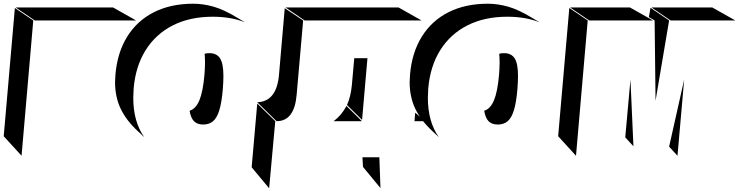

<svg xmlns="http://www.w3.org/2000/svg" viewBox="-102 -846 3978 1033"><path d="M630 -736 506 -806H-18L85 -736ZM14 -8 77 -736 -22 -803 -82 -113Z M517 -404Q517 -324 547.5 -260.5Q578 -197 641 -139L674 -108Q615 -191 615 -320Q615 -335 617 -369Q627 -489 681.5 -576Q736 -663 828 -709.5Q920 -756 1042 -756Q1141 -756 1216 -726L1179 -748Q1104 -794 1047.5 -810Q991 -826 938 -826Q817 -826 726.5 -780.5Q636 -735 582.5 -649Q529 -563 519 -444Q517 -416 517 -404ZM1097 -369Q1100 -408 1100 -437Q1100 -504 1082 -532Q1064 -560 1025 -560Q1011 -560 999 -557Q1001 -531 1001 -511Q1001 -482 998 -444Q990 -353 971 -307Q952 -261 918 -250Q925 -210 942.5 -193Q960 -176 991 -176Q1023 -176 1044 -193.5Q1065 -211 1078 -253Q1091 -295 1097 -369Z M2166 -736 2042 -806H1434L1537 -736ZM1494 -336 1529 -736 1430 -802 1399 -443Q1386 -299 1282 -296L1386 -194Q1482 -194 1494 -336ZM1875 -533H1804L1791 -387Q1785 -326 1765 -281L1846 -201ZM1346 167 1379 -194 1282 -289 1252 54ZM1845 -194 1762 -276Q1736 -226 1693 -194ZM2184 -194 2132 -240 2128 -194ZM1945 166 1939 0H1848L1851 52Z M2102 -404Q2102 -324 2132.5 -260.5Q2163 -197 2226 -139L2259 -108Q2200 -191 2200 -320Q2200 -335 2202 -369Q2212 -489 2266.5 -576Q2321 -663 2413 -709.5Q2505 -756 2627 -756Q2726 -756 2801 -726L2764 -748Q2689 -794 2632.5 -810Q2576 -826 2523 -826Q2402 -826 2311.5 -780.5Q2221 -735 2167.5 -649Q2114 -563 2104 -444Q2102 -416 2102 -404ZM2682 -369Q2685 -408 2685 -437Q2685 -504 2667 -532Q2649 -560 2610 -560Q2596 -560 2584 -557Q2586 -531 2586 -511Q2586 -482 2583 -444Q2575 -353 2556 -307Q2537 -261 2503 -250Q2510 -210 2527.5 -193Q2545 -176 2576 -176Q2608 -176 2629 -193.5Q2650 -211 2663 -253Q2676 -295 2682 -369Z M3411 -736 3287 -806H2965L3068 -736ZM3854 -736 3730 -806H3403L3506 -736ZM3420 -736 3425 -304 3498 -736 3398 -804 3389 -754ZM2997 -8 3060 -736 2961 -803 2901 -113ZM3306 -59 3290 -418 3262 -107ZM3543 -8 3579 -418 3498 -57Z"/></svg>

Font: FFF_HK Layer Middle
Style: Regular
Weight: 400
Italic angle: -5°
Designer: bBox Type GmbH
Foundry: bBox Type GmbH
Version: Version 0.002